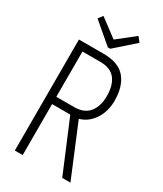

<svg xmlns="http://www.w3.org/2000/svg" viewBox="-196 -858 793 933"><g transform="rotate(30 200.0 -391.5)"><path d="M52 0V-623H190Q275 -623 313 -577.5Q351 -532 351 -452Q351 -390 320.5 -345.5Q290 -301 244 -289L364 0H318L198 -286H96V0ZM96 -327H196Q252 -327 279.5 -361Q307 -395 307 -452Q307 -513 280.5 -547Q254 -581 196 -581H96ZM294 -783 315 -756 206 -660H193L79 -757L98 -782L198 -707Z"/></g></svg>

Font: Inconsolata Condensed Light
Style: Regular
Weight: 300
Width: 3
Monospace: yes
Designer: Raph Levien, Cyreal, Brenton Simpson
Foundry: Raph Levien, Cyreal, Google
Version: Version 3.001; ttfautohint (v1.8.2.53-6de2)